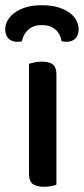

<svg xmlns="http://www.w3.org/2000/svg" viewBox="-38 -709 321 735"><path d="M178 -2Q171 1 158.5 3.5Q146 6 130 6Q101 6 87 -5Q73 -16 73 -42V-465Q81 -467 93.5 -470Q106 -473 122 -473Q151 -473 164.5 -462Q178 -451 178 -424ZM122 -613Q91 -613 71.5 -596.5Q52 -580 46 -551Q42 -550 38 -549.5Q34 -549 29 -549Q6 -549 -6 -562Q-18 -575 -18 -597Q-18 -614 -9 -630.5Q0 -647 17.5 -660Q35 -673 61 -681Q87 -689 122 -689Q158 -689 184.5 -681Q211 -673 228.5 -660Q246 -647 254.5 -630.5Q263 -614 263 -597Q263 -575 251 -562Q239 -549 216 -549Q208 -549 198 -551Q193 -580 173.5 -596.5Q154 -613 122 -613Z"/></svg>

Font: Baloo 2 Medium
Style: Regular
Weight: 500
Designer: Sarang Kulkarni and Ek Type
Foundry: Ek Type
Version: Version 1.640;hotconv 1.0.111;makeotfexe 2.5.65597; ttfautoh